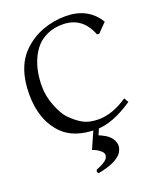

<svg xmlns="http://www.w3.org/2000/svg" viewBox="-173 -800 959 1172"><g transform="rotate(-20 306.5 -214.0)"><path d="M322.8 6.3H358.9L338.9 53.2Q354.5 59.1 376.5 71.5Q398.4 84 410.6 99.1Q429.2 121.6 432.1 146Q435.1 170.4 417 199.2Q378.9 249.5 258.8 271L252.9 256.3L257.8 246.1Q313 225.1 329.6 204.1Q348.1 178.2 326.9 156.5Q305.7 134.8 271 124ZM555.2 -527.8 541 -528.8Q491.7 -658.2 361.8 -658.2Q309.1 -658.2 266.6 -639.9Q224.1 -621.6 196.5 -591.6Q168.9 -561.5 150.4 -520.3Q131.8 -479 124 -435.3Q116.2 -391.6 116.2 -344.2Q116.2 -280.8 142.3 -215.1Q168.5 -149.4 196.8 -121.1Q241.7 -76.2 279.8 -57.1Q317.9 -38.1 376 -38.1Q464.4 -38.1 563 -105L580.1 -76.2Q445.8 15.1 340.8 15.1Q197.3 15.1 123 -59.1Q26.9 -155.3 26.9 -326.2Q26.9 -498.5 118.2 -589.8Q171.9 -643.6 244.1 -671.4Q316.4 -699.2 396 -699.2Q543 -699.2 611.8 -585.9Z"/></g></svg>

Font: Aref Ruqaa
Style: Regular
Weight: 400
Designer: Abdoulla Aref
Version: Version 0.7